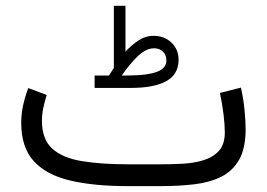

<svg xmlns="http://www.w3.org/2000/svg" viewBox="-20 -633 907 653"><path d="M350.6 -376Q355 -382.3 359.1 -389.4Q363.3 -396.5 367.2 -401.9V-613.3H406.7V-457.5Q427.7 -480 451.2 -495.6Q474.6 -511.2 501.5 -511.2Q539.1 -511.2 563.2 -488Q587.4 -464.8 587.4 -429.2Q586.9 -378.9 544.4 -356.4Q502 -334 426.3 -334H301.8V-376ZM425.8 -376.5Q482.4 -377 514.2 -388.9Q545.9 -400.9 545.9 -427.2Q545.9 -445.8 534.4 -457.3Q522.9 -468.8 503.9 -468.8Q476.6 -468.8 448.2 -441.4Q419.9 -414.1 394 -376ZM527.3 0H414.1Q298.3 0 217.5 -19.3Q136.7 -38.6 94.5 -85.4Q52.2 -132.3 52.2 -214.8Q52.2 -246.1 58.8 -275.6Q65.4 -305.2 76.2 -333.5L138.7 -310.1Q132.3 -289.1 127.4 -266.4Q122.6 -243.7 122.6 -222.7Q122.6 -159.7 157.2 -127.9Q191.9 -96.2 257.3 -85.2Q322.8 -74.2 414.1 -74.2H527.8Q563 -74.2 600.8 -76.2Q638.7 -78.1 671.4 -87.9Q704.1 -97.7 724.4 -119.9Q744.6 -142.1 744.6 -182.6Q744.6 -208.5 740.2 -244.4Q735.8 -280.3 728 -316.9L799.3 -335Q807.6 -299.8 811.5 -260.7Q815.4 -221.7 815.4 -193.4Q815.4 -128.4 793.2 -89.6Q771 -50.8 731.7 -31.5Q692.4 -12.2 639.9 -6.1Q587.4 0 527.3 0Z"/></svg>

Font: Vazirmatn FD NL Light
Style: Regular
Weight: 300
Designer: Saber Rastikerdar
Foundry: Saber Rastikerdar
Version: Version 33.003